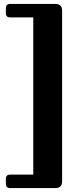

<svg xmlns="http://www.w3.org/2000/svg" viewBox="-20 -855 414 975"><path d="M261.2 -835Q295.4 -835 295.4 -800.8V65.9Q295.4 100.1 261.2 100.1H31.7Q9.8 100.1 9.8 78.1V53.7Q9.8 31.7 31.7 31.7H148.9V-766.6H31.7Q9.8 -766.6 9.8 -788.6V-813Q9.8 -835 31.7 -835Z"/></svg>

Font: Simply Serif
Style: Bold
Weight: 700
Designer: Wojciech Kalinowski "wmk69" (wmk69@o2.pl)
Foundry: Wojciech Kalinowski "wmk69" (wmk69@o2.pl)
Version: Version 1.0.0; 2022-02-18